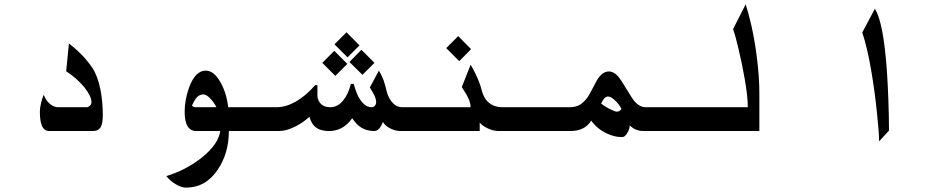

<svg xmlns="http://www.w3.org/2000/svg" viewBox="-20 -608 4394 891"><path d="M457 -75.2Q457 -41 450.2 -24.4Q440.4 0 412.1 0H208Q184.6 0 173.8 -26.4Q165 -48.8 165 -89.8Q165 -107.4 170.4 -129.4Q175.8 -151.4 182.6 -168Q191.4 -148.4 199.2 -138.7Q222.7 -110.4 251 -110.4H382.8Q389.6 -110.4 397 -117.2Q404.3 -124 404.3 -133.8Q404.3 -161.1 372.1 -202.1Q337.9 -244.1 287.1 -277.3L299.8 -406.2Q300.8 -406.2 319.3 -390.6Q341.8 -372.1 362.3 -350.6Q390.6 -320.3 409.2 -292Q433.6 -254.9 446.3 -191.4Q457 -135.7 457 -75.2Z M1250 0H1042Q1042 103.5 990.2 179.7Q934.6 262.7 842.8 262.7Q822.3 262.7 795.9 247.1Q769.5 231.4 752 209Q842.8 181.6 917 123Q994.1 60.5 1002 0H890.6Q836.9 0 836.9 -89.8Q836.9 -143.6 857.4 -202.1Q886.7 -280.3 934.6 -280.3Q972.7 -280.3 1002.9 -226.6Q1031.2 -176.8 1039.1 -110.4H1250ZM984.4 -110.4Q972.7 -133.8 956.1 -150.4Q938.5 -169.9 922.9 -169.9Q906.2 -169.9 891.6 -154.3Q880.9 -140.6 871.1 -119.1Q872.1 -115.2 877 -112.8Q881.8 -110.4 889.6 -110.4Z M1591.8 -311.5 1536.1 -255.9 1475.6 -316.4 1531.2 -372.1ZM1717.8 -316.4 1662.1 -260.7 1601.6 -320.3 1657.2 -377ZM1648.4 -397.5 1592.8 -341.8 1532.2 -402.3 1587.9 -458ZM1879.9 -110.4V0H1837.9Q1817.4 0 1795.9 -9.8Q1769.5 -21.5 1756.8 -42Q1751 -27.3 1747.1 -21.5Q1734.4 0 1717.8 0Q1683.6 0 1659.2 -14.2Q1634.8 -28.3 1614.3 -59.6Q1599.6 -38.1 1580.1 -23.4Q1547.9 0 1507.8 0Q1460.9 0 1438.5 -23.4Q1423.8 -38.1 1416 -66.4Q1390.6 -42 1353.5 -22.5Q1310.5 0 1275.4 0H1230.5V-110.4H1262.7Q1306.6 -110.4 1353 -136.7Q1399.4 -163.1 1442.4 -212.9H1453.1V-163.1Q1453.1 -146.5 1464.8 -130.9Q1481.4 -110.4 1511.7 -110.4Q1547.9 -110.4 1573.2 -142.6Q1595.7 -169.9 1608.4 -218.8H1621.1Q1631.8 -182.6 1640.6 -164.1Q1668 -110.4 1704.1 -110.4Q1713.9 -110.4 1719.7 -117.2Q1725.6 -124 1725.6 -134.8Q1725.6 -151.4 1710.9 -177.7Q1706.1 -186.5 1696.3 -202.1L1738.3 -280.3Q1751 -259.8 1759.8 -236.3Q1766.6 -216.8 1773.9 -186.5Q1781.2 -156.2 1797.9 -135.7Q1818.4 -110.4 1847.7 -110.4Z M2166 -379.9 2111.3 -324.2 2050.8 -384.8 2106.4 -440.4ZM1858.4 0V-110.4H2164.1Q2164.1 -135.7 2143.6 -170.9Q2136.7 -182.6 2123 -204.1L2164.1 -307.6Q2172.9 -293.9 2188.5 -261.7Q2208 -219.7 2214.4 -192.9Q2220.7 -166 2234.4 -146.5Q2261.7 -110.4 2313.5 -110.4H2498V0H2293.9Q2269.5 0 2244.6 -11.7Q2219.7 -23.4 2206.1 -39.1V0Z M3120.1 0H2966.8Q2927.7 0 2902.3 -26.4Q2902.3 -9.8 2891.6 7.8Q2880.9 28.3 2867.2 28.3Q2830.1 28.3 2794.9 10.7Q2752.9 -8.8 2723.6 -47.9Q2693.4 0 2627.9 0H2479.5V-110.4H2621.1Q2654.3 -110.4 2674.8 -124Q2701.2 -143.6 2716.8 -172.9Q2732.4 -203.1 2749 -233.4Q2773.4 -276.4 2805.7 -276.4Q2835.9 -276.4 2863.3 -233.4Q2908.2 -161.1 2913.1 -153.3Q2941.4 -110.4 2976.6 -110.4H3120.1ZM2864.3 -102.5Q2852.5 -125 2833.5 -142.6Q2814.5 -160.2 2801.8 -160.2Q2792 -160.2 2783.2 -150.4Q2777.3 -142.6 2769.5 -127.9Q2785.2 -114.3 2809.6 -102.1Q2834 -89.8 2842.8 -89.8Q2854.5 -89.8 2864.3 -102.5Z M3503.9 0H3096.7V-110.4H3450.2Q3450.2 -162.1 3435.5 -244.1Q3423.8 -312.5 3407.2 -380.9Q3393.6 -440.4 3381.8 -472.7L3440.4 -587.9Q3452.1 -552.7 3466.8 -490.2Q3483.4 -415 3492.2 -342.8Q3503.9 -252 3503.9 -172.9Z M4105.5 -2 4059.6 47.9Q4059.6 10.7 4050.8 -73.2Q4040 -180.7 4024.4 -272.5Q4004.9 -388.7 3981.4 -457L4040 -567.4Q4069.3 -521.5 4085.9 -384.8Q4097.7 -287.1 4102.5 -146.5Q4105.5 -62.5 4105.5 -2Z"/></svg>

Font: Thabit-Bold
Style: Bold
Weight: 700
Designer: Regenerated by Nadim Shaikli
Foundry: MAK Alagha
Version: 0.01